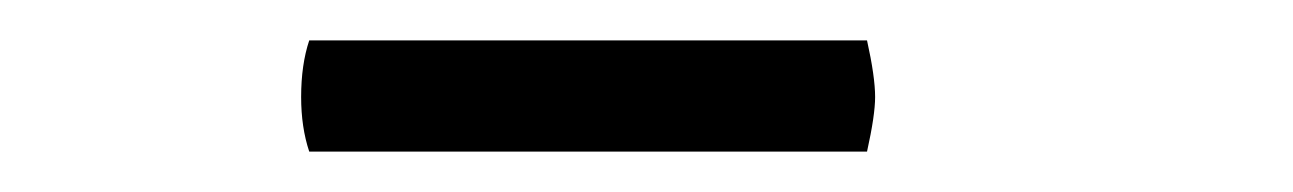

<svg xmlns="http://www.w3.org/2000/svg" viewBox="-20 -676 640 95"><path d="M409 -656Q413 -638 413 -628Q413 -619 409 -601H133Q129 -613 129 -628Q129 -644 133 -656Z"/></svg>

Font: Arima Madurai ExtraBold
Style: Regular
Weight: 800
Designer: Joana Correia and Natanael Gama
Foundry: NDISCOVER
Version: Version 1.020